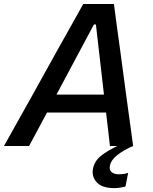

<svg xmlns="http://www.w3.org/2000/svg" viewBox="-46 -733 768 964"><path d="M-26 0Q6.5 -58 42 -121.8Q77.5 -185.5 110 -243L246 -488Q281.5 -551 311.2 -604.2Q341 -657.5 372 -713H526Q533 -659 540.2 -605.8Q547.5 -552.5 556.5 -487L589.5 -241Q597.5 -182.5 606.2 -119.5Q615 -56.5 622.5 0H506Q501.5 -40.5 496.5 -83.2Q491.5 -126 486.5 -168H190Q167.5 -126 144.8 -83.5Q122 -41 100 0ZM425.5 -610 237.5 -258H476L435.5 -610ZM528 211.5Q466 211.5 439.5 182Q413 152.5 421 113.5Q429 75 460.5 49.8Q492 24.5 544 -0.5L549 -22.5L605 -28.5L622.5 0Q578 18.5 544.8 44.2Q511.5 70 506 98.5Q501.5 120 514 131Q526.5 142 551.5 142Q566 142 578.5 139.8Q591 137.5 597.5 135L584 203.5Q573.5 206.5 558.5 209Q543.5 211.5 528 211.5Z"/></svg>

Font: Commissioner Medium
Style: Italic
Weight: 500
Italic angle: -12°
Designer: Kostas Bartsokas
Foundry: Kostas Bartsokas
Version: Version 1.000; ttfautohint (v1.8.3)